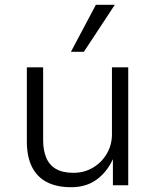

<svg xmlns="http://www.w3.org/2000/svg" viewBox="-20 -773 649 801"><path d="M277 8Q216 8 175 -13.5Q134 -35 113 -77.5Q92 -120 92 -183V-492H160V-187Q160 -147 172.5 -116Q185 -85 213 -68.5Q241 -52 286 -52Q332 -52 368.5 -74Q405 -96 426 -132.5Q447 -169 447 -212V-492H515V0H451V-111H452Q427 -56 383.5 -24Q340 8 277 8ZM276 -557 380 -753H459L330 -557Z"/></svg>

Font: Nunito Sans 8pt Light
Style: Regular
Weight: 300
Version: Version 3.101;gftools[0.9.27]